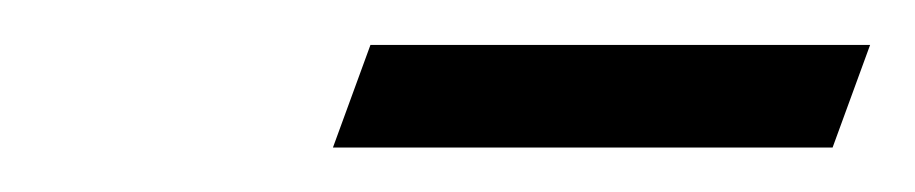

<svg xmlns="http://www.w3.org/2000/svg" viewBox="-20 -621 405 85"><path d="M127.4 -555.7 144 -601.1H365.2L348.6 -555.7Z"/></svg>

Font: Elstob Grade
Style: Italic
Weight: 400
Italic angle: -20°
Designer: Peter S. Baker
Version: Version 1.015